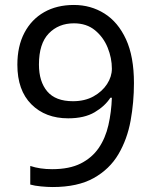

<svg xmlns="http://www.w3.org/2000/svg" viewBox="-20 -744 612 774"><path d="M520 -409Q520 -332 506.5 -257.5Q493 -183 457.5 -122.5Q422 -62 357.5 -26Q293 10 192 10Q172 10 145.5 7.5Q119 5 102 0V-75Q141 -62 190 -62Q260 -62 305.5 -85Q351 -108 378 -147.5Q405 -187 417 -239.5Q429 -292 431 -350H425Q403 -316 361.5 -291.5Q320 -267 255 -267Q163 -267 106.5 -323.5Q50 -380 50 -483Q50 -558 78.5 -612Q107 -666 158 -695Q209 -724 278 -724Q346 -724 401 -689.5Q456 -655 488 -585.5Q520 -516 520 -409ZM278 -650Q216 -650 176.5 -609Q137 -568 137 -484Q137 -415 170.5 -375.5Q204 -336 274 -336Q322 -336 357 -355.5Q392 -375 411.5 -405Q431 -435 431 -467Q431 -510 414 -552Q397 -594 363 -622Q329 -650 278 -650Z"/></svg>

Font: Noto Sans Marchen
Style: Regular
Weight: 400
Designer: Monotype Design Team
Foundry: Monotype Imaging Inc.
Version: Version 2.003; ttfautohint (v1.8.4.7-5d5b)